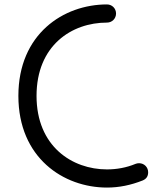

<svg xmlns="http://www.w3.org/2000/svg" viewBox="-20 -827 721 867"><path d="M624 -12C641 -19 649 -31 649 -49C649 -72 631 -90 608 -90C602 -90 597 -89 592 -87C551 -70 507 -62 463 -62C306 -62 145 -166 145 -394C145 -622 304 -725 463 -725C486 -725 504 -743 504 -766C504 -789 486 -807 463 -807C267 -807 63 -674 63 -394C63 -114 267 20 463 20C518 20 571 9 624 -12Z"/></svg>

Font: Fabada
Style: Regular
Weight: 400
Designer: deFharo
Foundry: deFharo.com
Version: Version 4.000 2011 initial release